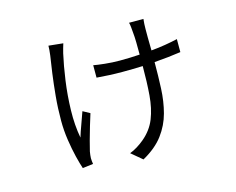

<svg xmlns="http://www.w3.org/2000/svg" viewBox="-96 -739 1192 969"><g transform="rotate(-15 500.0 -254.5)"><path d="M724.1 -597.2Q721.2 -571.3 721.2 -544.9Q721.2 -531.7 721.2 -498.8Q721.2 -465.8 722.2 -433.1Q761.2 -436.5 796.1 -442.4Q831.1 -448.2 860.8 -455.1V-387.2Q798.8 -377.9 722.2 -372.1V-370.1Q722.2 -300.3 719.2 -234.6Q716.3 -168.9 700.7 -109.9Q685.1 -50.8 647.7 -0.7Q610.4 49.3 541 87.9L483.9 40Q502.9 33.2 523.7 20.3Q544.4 7.3 560.1 -5.9Q606.9 -44.9 627.7 -97.2Q648.4 -149.4 653.8 -216.8Q659.2 -284.2 659.2 -368.2Q634.3 -367.2 607.9 -366.7Q581.5 -366.2 553.2 -366.2Q517.6 -366.2 483.4 -367.9Q449.2 -369.6 418.9 -372.1V-437Q438.5 -433.1 477.3 -429Q516.1 -424.8 555.2 -424.8Q609.4 -424.8 659.2 -428.2Q659.2 -460.9 658.7 -491.9Q658.2 -522.9 655.8 -543.9Q655.3 -554.7 653.3 -572.8Q651.4 -590.8 648.9 -597.2ZM301.8 -583Q298.3 -573.2 294.7 -559.3Q291 -545.4 288.1 -534.2Q274.4 -473.6 263.9 -398.7Q253.4 -323.7 251.5 -246.3Q249.5 -168.9 262.2 -101.1Q270 -127.4 282.7 -161.4Q295.4 -195.3 306.2 -227.1L342.8 -207Q334 -180.2 323.5 -144.3Q313 -108.4 303.7 -74.7Q294.4 -41 290 -21Q288.6 -12.7 287.4 -3.2Q286.1 6.3 286.1 13.2Q286.1 19 287.1 28.6Q288.1 38.1 289.1 43.9L233.9 50.8Q225.6 26.9 215.3 -14.6Q205.1 -56.2 197.5 -106.7Q189.9 -157.2 189.9 -208Q189.9 -272.9 195.8 -335.7Q201.7 -398.4 209 -451.7Q216.3 -504.9 222.2 -541Q224.1 -555.2 225.1 -568.6Q226.1 -582 226.1 -590.8Z"/></g></svg>

Font: Shanggu Mono N
Style: Regular
Weight: 350
Designer: GuiWonder
Version: Version 1.021